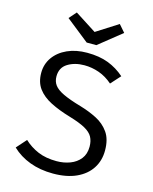

<svg xmlns="http://www.w3.org/2000/svg" viewBox="-136 -1016 886 1115"><g transform="rotate(15 307.5 -458.5)"><path d="M550.3 -195.4Q550.3 -134.4 520 -87.7Q489.7 -41 432.1 -14.6Q374.4 11.8 292.3 11.8Q214.9 11.8 152.1 -11.8Q89.2 -35.4 44.6 -78.5L97.4 -137.9Q133.8 -103.6 181.5 -83.3Q229.2 -63.1 293.8 -63.1Q336.9 -63.1 374.4 -77.2Q411.8 -91.3 434.9 -120.3Q457.9 -149.2 457.9 -193.8Q457.9 -227.7 444.6 -252.1Q431.3 -276.4 397.4 -295.1Q363.6 -313.8 303.1 -331.8Q233.3 -352.3 182.3 -378.2Q131.3 -404.1 103.3 -441.8Q75.4 -479.5 75.4 -535.9Q75.4 -588.7 104.6 -629.7Q133.8 -670.8 185.4 -694.1Q236.9 -717.4 304.1 -717.4Q377.4 -717.4 431.5 -696.7Q485.6 -675.9 529.7 -636.9L477.4 -579Q439.5 -612.3 395.9 -627.7Q352.3 -643.1 307.2 -643.1Q249.2 -643.1 207.7 -617.4Q166.2 -591.8 166.2 -539Q166.2 -508.2 182.6 -486.4Q199 -464.6 237.9 -446.2Q276.9 -427.7 344.1 -408.2Q399 -392.3 445.9 -368.5Q492.8 -344.6 521.5 -303.8Q550.3 -263.1 550.3 -195.4ZM443.1 -927.7 481 -884.1 343.1 -773.8H285.1L146.2 -884.1L184.6 -927.7L313.3 -845.1Z"/></g></svg>

Font: FiraCode Nerd Font
Style: Regular
Weight: 400
Designer: Carrois Corporate, Edenspiekermann AG, Nikita Prokopov
Foundry: Carrois Corporate, Edenspiekermann AG, Nikita Prokopov
Version: Version 6.002;Nerd Fonts 2.1.0